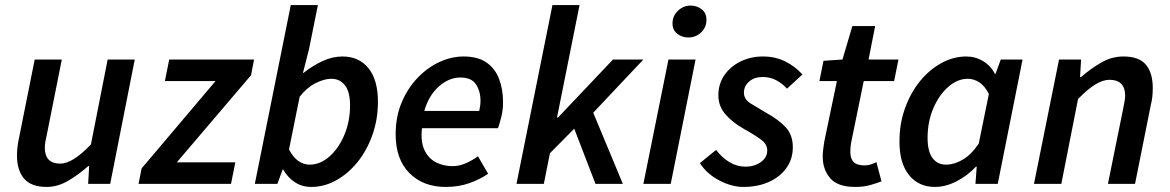

<svg xmlns="http://www.w3.org/2000/svg" viewBox="-20 -726 4619 758"><path d="M164 12Q103 12 75 -21Q47 -54 47 -112Q47 -129 49 -145.5Q51 -162 55 -181L117 -491H224L165 -195Q161 -178 159 -166Q157 -154 157 -143Q157 -80 218 -80Q267 -80 339 -156L405 -491H512L415 0H328L332 -70H328Q291 -37 249.5 -12.5Q208 12 164 12Z M527 0 539 -61 831 -406H631L648 -491H983L971 -429L678 -85H909L892 0Z M1209 12Q1172 12 1143.5 -7Q1115 -26 1098 -57H1096L1075 0H986L1128 -706H1235L1200 -532L1176 -438H1178Q1213 -466 1252.5 -484.5Q1292 -503 1332 -503Q1397 -503 1434.5 -457Q1472 -411 1472 -324Q1472 -254 1450 -192.5Q1428 -131 1391 -85.5Q1354 -40 1307 -14Q1260 12 1209 12ZM1202 -76Q1244 -76 1280.5 -108Q1317 -140 1339.5 -193.5Q1362 -247 1362 -310Q1362 -363 1342 -389Q1322 -415 1288 -415Q1260 -415 1225.5 -397.5Q1191 -380 1163 -344L1121 -136Q1137 -105 1158 -90.5Q1179 -76 1202 -76Z M1739 12Q1651 12 1596.5 -42.5Q1542 -97 1542 -196Q1542 -265 1565.5 -321Q1589 -377 1628 -418Q1667 -459 1714.5 -481Q1762 -503 1810 -503Q1867 -503 1901 -479Q1935 -455 1950.5 -414Q1966 -373 1966 -322Q1966 -291 1958.5 -262Q1951 -233 1946 -220H1646Q1640 -167 1655.5 -134Q1671 -101 1700.5 -85.5Q1730 -70 1767 -70Q1793 -70 1820 -82Q1847 -94 1867 -109L1907 -40Q1877 -19 1834.5 -3.5Q1792 12 1739 12ZM1655 -288H1872Q1874 -298 1875.5 -308Q1877 -318 1877 -329Q1877 -365 1859.5 -392.5Q1842 -420 1797 -420Q1753 -420 1713 -385Q1673 -350 1655 -288Z M2019 0 2161 -706H2268L2179 -262H2183L2400 -491H2520L2322 -281L2439 0H2331L2247 -218L2151 -121L2127 0Z M2520 0 2619 -491H2726L2628 0ZM2697 -578Q2673 -578 2654 -592.5Q2635 -607 2635 -634Q2635 -663 2656.5 -683.5Q2678 -704 2707 -704Q2731 -704 2750 -689.5Q2769 -675 2769 -648Q2769 -618 2748 -598Q2727 -578 2697 -578Z M2915 12Q2869 12 2820 -13.5Q2771 -39 2743 -82L2807 -134Q2831 -103 2860.5 -85.5Q2890 -68 2923 -68Q2958 -68 2983.5 -86Q3009 -104 3009 -132Q3009 -155 2988 -172Q2967 -189 2917 -217Q2874 -241 2845 -273.5Q2816 -306 2816 -350Q2816 -395 2840 -429.5Q2864 -464 2904 -483.5Q2944 -503 2992 -503Q3041 -503 3080 -483.5Q3119 -464 3148 -432L3087 -376Q3069 -396 3045 -409Q3021 -422 2991 -422Q2958 -422 2937.5 -404Q2917 -386 2917 -360Q2917 -334 2943.5 -317.5Q2970 -301 3001 -283Q3054 -254 3082 -223.5Q3110 -193 3110 -145Q3110 -98 3084.5 -62.5Q3059 -27 3015 -7.5Q2971 12 2915 12Z M3356 12Q3287 12 3257.5 -22.5Q3228 -57 3228 -108Q3228 -123 3230 -137Q3232 -151 3234 -166L3284 -406H3215L3231 -486L3306 -491L3345 -623H3435L3409 -491H3527L3510 -406H3390L3340 -162Q3337 -144 3337 -127Q3337 -100 3350 -86.5Q3363 -73 3394 -73Q3407 -73 3418.5 -77Q3430 -81 3440 -86L3460 -10Q3442 -3 3416 4.5Q3390 12 3356 12Z M3671 12Q3607 12 3569 -34.5Q3531 -81 3531 -167Q3531 -238 3553 -299Q3575 -360 3612 -405.5Q3649 -451 3696.5 -477Q3744 -503 3795 -503Q3831 -503 3861.5 -484.5Q3892 -466 3908 -434H3910L3931 -491H4017L3919 0H3831L3836 -68H3833Q3799 -32 3756 -10Q3713 12 3671 12ZM3715 -76Q3747 -76 3780.5 -95.5Q3814 -115 3844 -159L3884 -355Q3868 -387 3846 -401Q3824 -415 3801 -415Q3760 -415 3723.5 -383Q3687 -351 3664.5 -298Q3642 -245 3642 -182Q3642 -128 3661.5 -102Q3681 -76 3715 -76Z M4062 0 4161 -491H4248L4244 -422H4248Q4286 -455 4327.5 -479Q4369 -503 4415 -503Q4477 -503 4504 -470.5Q4531 -438 4531 -379Q4531 -362 4529.5 -346Q4528 -330 4523 -310L4461 0H4354L4414 -296Q4417 -313 4419.5 -325Q4422 -337 4422 -348Q4422 -411 4360 -411Q4335 -411 4305 -393Q4275 -375 4236 -335L4170 0Z"/></svg>

Font: Source Sans Pro SemiBold
Style: Italic
Weight: 600
Italic angle: -11°
Designer: Paul D. Hunt
Foundry: Adobe Systems Incorporated
Version: Version 1.095;hotconv 1.0.109;makeotfexe 2.5.65596